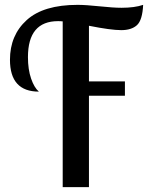

<svg xmlns="http://www.w3.org/2000/svg" viewBox="-20 -770 609 790"><path d="M21 -524Q21 -625 90 -687.5Q159 -750 299 -750Q333 -750 390 -744Q447 -738 480 -738Q534 -738 569 -750Q566 -687 543.5 -666.5Q521 -646 479 -646Q436 -646 346 -664V-435H494V-376H346V0H238V-682Q231 -683 219 -683Q95 -683 95 -535Q95 -484 108 -446.5Q121 -409 140 -393Q21 -393 21 -524Z"/></svg>

Font: Lobster Two
Style: Regular
Weight: 400
Designer: Pablo Impallari
Foundry: Pablo Impallari. www.impallari.com
Version: Version 1.006